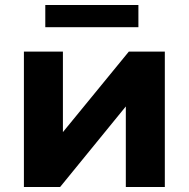

<svg xmlns="http://www.w3.org/2000/svg" viewBox="-20 -743 750 763"><path d="M75 0V-538H230V-218L492 -538H635V0H480V-320L219 0ZM160 -635V-723H530V-635Z"/></svg>

Font: Montserrat Z
Style: Bold
Weight: 700
Designer: Julieta Ulanovsky
Foundry: Julieta Ulanovsky
Version: Version 8.000